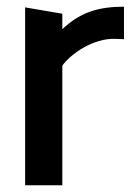

<svg xmlns="http://www.w3.org/2000/svg" viewBox="-20 -553 398 573"><path d="M55 -531V0H166V-357C190 -391 258 -440 325 -437L350 -436V-533C277 -533 221 -518 166 -466V-512Z"/></svg>

Font: All Genders v4
Style: Regular
Weight: 400
Designer: Rassam Alawdi
Foundry: Rassam Art
Version: Version 3.100;FEAKit 1.0